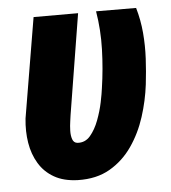

<svg xmlns="http://www.w3.org/2000/svg" viewBox="-44 -570 556 623"><g transform="rotate(-5 233.5 -258.5)"><path d="M87.9 -528.3H232.9L179.7 -200.7Q179.2 -195.3 177 -181.2Q174.8 -167 174.3 -150.9Q173.8 -134.8 178 -122.8Q182.1 -110.8 193.8 -109.4Q219.2 -107.4 236.1 -127.2Q252.9 -147 263.9 -176.3Q274.9 -205.6 280.8 -234.1Q286.6 -262.7 288.6 -278.8Q297.9 -340.8 299.8 -404.3Q301.8 -467.8 291.5 -529.3L421.9 -528.8Q433.6 -488.8 437.3 -446.5Q440.9 -404.3 438.7 -362.3Q436.5 -320.3 431.6 -278.8Q425.3 -226.6 408.7 -174.8Q392.1 -123 362.8 -80.6Q333.5 -38.1 289.8 -12.7Q246.1 12.7 185.1 11.2Q139.2 9.8 108.2 -8.1Q77.1 -25.9 59.1 -55.9Q41 -85.9 34.9 -123.5Q28.8 -161.1 33.2 -202.6Z"/></g></svg>

Font: Roboto Condensed ExtraBold
Style: Italic
Weight: 800
Italic angle: -12°
Designer: Christian Robertson
Foundry: Google
Version: Version 3.008; 2023